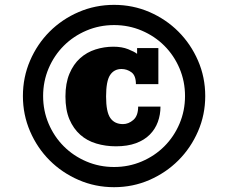

<svg xmlns="http://www.w3.org/2000/svg" viewBox="-20 -759 948 798"><path d="M75.2 -359.9Q75.2 -438 105 -507.1Q134.8 -576.2 186.3 -627.7Q237.8 -679.2 306.9 -709Q376 -738.8 454.1 -738.8Q532.2 -738.8 601.1 -709Q669.9 -679.2 721.4 -627.7Q772.9 -576.2 803 -507.1Q833 -438 833 -359.9Q833 -282.2 803 -213.1Q772.9 -144 721.4 -92.5Q669.9 -41 601.1 -11Q532.2 19 454.1 19Q376 19 306.9 -11Q237.8 -41 186.3 -92.5Q134.8 -144 105 -213.1Q75.2 -282.2 75.2 -359.9ZM159.2 -359.9Q159.2 -298.8 182.1 -244.9Q205.1 -190.9 245.1 -150.9Q285.2 -110.8 339.1 -87.9Q393.1 -64.9 454.1 -64.9Q515.1 -64.9 569.1 -87.9Q623 -110.8 663.1 -150.9Q703.1 -190.9 726.1 -244.9Q749 -298.8 749 -359.9Q749 -420.9 726.1 -474.9Q703.1 -528.8 663.1 -568.8Q623 -608.9 569.1 -631.8Q515.1 -654.8 454.1 -654.8Q393.1 -654.8 339.1 -631.8Q285.2 -608.9 245.1 -568.8Q205.1 -528.8 182.1 -474.9Q159.2 -420.9 159.2 -359.9ZM451.2 -564.9Q486.8 -564.9 512.9 -554.4Q539.1 -543.9 549.8 -535.2V-559.1H638.2V-409.2H544.9Q544.9 -444.8 526.4 -458.5Q507.8 -472.2 484.9 -472.2Q454.1 -472.2 437.5 -447Q420.9 -421.9 420.9 -357.9Q420.9 -293.9 438.5 -268.6Q456.1 -243.2 491.2 -243.2Q514.2 -243.2 534.2 -260.5Q554.2 -277.8 554.2 -315.9H647Q647 -282.2 636 -252.2Q625 -222.2 602.5 -199.5Q580.1 -176.8 544.9 -163.8Q509.8 -150.9 461.9 -150.9Q418.9 -150.9 380.4 -162.4Q341.8 -173.8 313.5 -199Q285.2 -224.1 268.6 -262.9Q252 -301.8 252 -357.9Q252 -413.1 268.6 -452.6Q285.2 -492.2 313 -517.1Q340.8 -542 377 -553.5Q413.1 -564.9 451.2 -564.9Z"/></svg>

Font: Ultra
Style: Regular
Weight: 400
Designer: Astigmatic (AOETI)
Foundry: Astigmatic (AOETI)
Version: Version 1.001